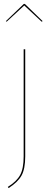

<svg xmlns="http://www.w3.org/2000/svg" viewBox="-20 -770 249 982"><path d="M109 30Q109 94 90 128Q71 162 24 192L20 186Q65 158 83 125Q101 92 101 30V-518H109ZM10 -662 102 -750H107L198 -662L193 -659L104 -742L14 -659Z"/></svg>

Font: Fira Sans Compressed Eight
Style: Regular
Weight: 100
Width: 1
Designer: bBox Type GmbH & Carrois Corporate GbR & Edenspiekermann AG
Foundry: bBox Type GmbH & Carrois Corporate GbR & Edenspiekermann AG
Version: Version 4.301